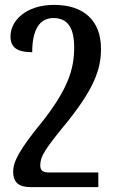

<svg xmlns="http://www.w3.org/2000/svg" viewBox="-20 -522 482 787"><path d="M202 -502C85 -502 23 -436 23 -373C23 -327 51 -308 112 -308C112 -400 142 -448 199 -448C257 -448 284 -409 284 -327C284 -238 258 -158 157 -28C55 96 34 143 34 181C34 229 60 245 107 245H383V185H183C153 185 145 175 145 155C146 119 160 94 258 -25C363 -157 394 -235 394 -322C394 -438 323 -502 202 -502Z"/></svg>

Font: Noto Serif Armenian Condensed Semi
Style: Regular
Weight: 600
Width: 3
Designer: Monotype Design Team
Foundry: Monotype Imaging Inc.
Version: Version 1.901